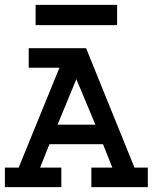

<svg xmlns="http://www.w3.org/2000/svg" viewBox="-20 -767 626 787"><path d="M97.7 -569.3H333L531.2 -80.1H585.9V0H354.5V-80.1H440.4L402.3 -175.8H182.6L144.5 -80.1H231.4V0H0V-80.1H56.6L223.6 -489.3H97.7ZM371.1 -255.9 293 -442.4 215.8 -255.9ZM126 -747.1H460V-664.1H126Z"/></svg>

Font: Thabit-Bold
Style: Bold
Weight: 700
Designer: Regenerated by Nadim Shaikli
Foundry: MAK Alagha
Version: 0.01